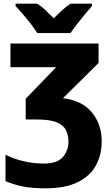

<svg xmlns="http://www.w3.org/2000/svg" viewBox="-20 -786 610 1046"><path d="M517 -549V-443L323 -251Q428 -238 481 -173Q534 -108 534 -17Q534 58 502 116Q470 174 402.5 207Q335 240 227 240Q154 240 105 230Q56 220 10 201V57Q55 80 109.5 92.5Q164 105 219 105Q292 105 322.5 69.5Q353 34 353 -14Q353 -47 340.5 -74.5Q328 -102 291.5 -118.5Q255 -135 182 -135H120V-248L286 -420H37V-549ZM481 -766V-753Q465 -735 443.5 -709Q422 -683 400.5 -655.5Q379 -628 364 -606H183Q169 -628 148 -655.5Q127 -683 105 -708.5Q83 -734 65 -753V-766H183Q208 -750 228 -730.5Q248 -711 273 -686Q297 -711 318.5 -730.5Q340 -750 365 -766Z"/></svg>

Font: Noto Sans Disp ExtBd
Style: Regular
Weight: 800
Designer: Monotype Design Team
Foundry: Monotype Imaging Inc.
Version: Version 2.000;GOOG;noto-source:20170915:90ef993387c0; ttfaut